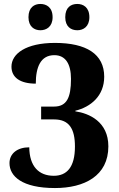

<svg xmlns="http://www.w3.org/2000/svg" viewBox="-20 -941 601 971"><path d="M371 -788C401 -788 432 -806 432 -854C432 -904 401 -921 371 -921C339 -921 310 -904 310 -854C310 -806 339 -788 371 -788ZM184 -788C215 -788 246 -806 246 -854C246 -904 215 -921 184 -921C154 -921 124 -904 124 -854C124 -806 154 -788 184 -788ZM258 10C406 10 528 -51 528 -201C528 -326 430 -368 361 -378V-381C439 -400 507 -456 507 -553C507 -668 416 -724 258 -724C111 -724 38 -669 38 -604C38 -549 82 -518 161 -518C161 -601 185 -662 255 -662C311 -662 339 -618 339 -542C339 -446 317 -402 253 -402H188V-337H254C330 -337 359 -289 359 -200C359 -94 317 -52 252 -52C176 -52 129 -100 128 -196C67 -196 28 -164 28 -116C28 -50 91 10 258 10Z"/></svg>

Font: Noto Serif Condensed ExtraBold
Style: Regular
Weight: 800
Width: 3
Designer: Monotype Design Team
Foundry: Monotype Imaging Inc.
Version: Version 2.013